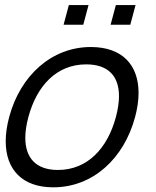

<svg xmlns="http://www.w3.org/2000/svg" viewBox="-20 -746 632 780"><path d="M238.3 -645.5H318.3L339.7 -725.5H259.7ZM429.3 -645.5H509.3L530.7 -725.5H450.7ZM196.3 15C356.3 15 483.2 -100.5 528.8 -270.5C538.2 -305.6 542.9 -338.5 542.9 -368.6C542.9 -481.7 477 -555 349 -555C191 -555 62.8 -440.5 17.3 -270.5C7.9 -235.3 3.2 -202.3 3.2 -172.1C3.2 -58.6 69.1 15 196.3 15ZM215.2 -55.5C126 -55.5 82.8 -104.9 82.8 -186C82.8 -211.3 87 -239.6 95.3 -270.5C129.1 -396.5 209.1 -484.5 330.1 -484.5C420.6 -484.5 463.4 -435.9 463.4 -355.5C463.4 -330.2 459.1 -301.7 450.8 -270.5C416.6 -143 335.2 -55.5 215.2 -55.5Z"/></svg>

Font: Manrope
Style: RegularItalic
Weight: 400
Italic angle: -15°
Designer: Mikhail Sharanda
Foundry: Mikhail Sharanda
Version: Version 4.502;hotconv 1.0.109;makeotfexe 2.5.65596